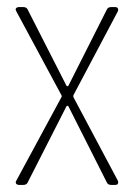

<svg xmlns="http://www.w3.org/2000/svg" viewBox="-20 -521 378 541"><path d="M26 -12 153 -247Q155 -250 153 -253L26 -489L24 -494Q24 -497 26.5 -499Q29 -501 33 -501H46Q55 -501 58 -494L167 -280Q168 -278 170 -278Q172 -278 173 -280L281 -494Q284 -501 293 -501H305Q310 -501 312 -497.5Q314 -494 312 -489L187 -253Q186 -250 187 -247L312 -12Q313 -10 313 -7Q313 0 305 0H293Q284 0 281 -7L173 -221Q172 -223 170 -223Q168 -223 167 -221L58 -7Q55 0 46 0H34Q28 0 25.5 -3.5Q23 -7 26 -12Z"/></svg>

Font: Barlow Condensed Thin
Style: Regular
Weight: 250
Width: 3
Designer: Jeremy Tribby
Foundry: Tribby Type
Version: Version 1.408